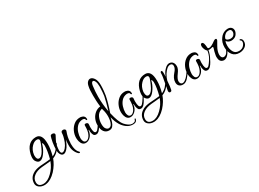

<svg xmlns="http://www.w3.org/2000/svg" viewBox="-112 -1162 2658 1970"><g transform="rotate(-30 1217.5 -177.5)"><path d="M7 179Q-30 179 -55 160Q-80 141 -80 112Q-80 48 -25 14Q1 -3 40 -10Q45 -11 52.5 -12Q60 -13 69 -14L111 -17Q136 -19 154 -20.5Q172 -22 186 -24Q209 -113 209 -170Q209 -199 196 -208Q191 -184 182 -162.5Q173 -141 160 -120Q130 -72 101 -61Q92 -58 85 -58Q61 -58 42 -89Q34 -103 34 -126Q34 -135 35.5 -145.5Q37 -156 39 -167Q69 -293 173 -293Q208 -293 226.5 -264Q245 -235 245 -173Q245 -141 240 -108Q235 -75 224 -35Q257 -50 279 -74Q301 -98 317 -132Q319 -137 323 -137Q327 -137 327 -132Q327 -129 326 -128Q288 -40 218 -15Q196 48 143 107Q84 169 27 177Q22 178 17 178.5Q12 179 7 179ZM96 -86Q98 -86 100 -86.5Q102 -87 105 -88Q136 -97 167 -167Q174 -181 178.5 -193.5Q183 -206 187 -216Q194 -234 194 -243Q194 -265 167 -265Q137 -265 108 -235Q73 -200 66 -144V-133Q66 -111 73 -98.5Q80 -86 96 -86ZM3 162Q53 162 105 111Q130 87 148.5 58.5Q167 30 180 -5Q151 -2 125 0.5Q99 3 73 5Q15 11 -19 36Q-59 64 -59 108Q-59 162 3 162Z M481 73Q476 73 468 67Q446 46 433.5 15Q421 -16 423 -57L424 -77Q424 -83 425 -93Q426 -103 428 -116Q408 -65 392 -42Q375 -18 360 -8Q347 2 332 2Q306 2 292 -37Q288 -48 288 -74Q288 -93 290 -114.5Q292 -136 296 -161Q301 -184 304.5 -200.5Q308 -217 312 -226Q317 -238 335 -238Q342 -238 354 -233Q362 -227 362 -218Q362 -214 359 -208L345 -181Q342 -175 338.5 -168.5Q335 -162 332 -155Q321 -132 316.5 -107Q312 -82 311 -56Q311 -19 332 -19Q349 -19 370 -42Q390 -65 403 -97Q426 -160 426 -193Q426 -218 452 -218Q463 -218 470 -212Q478 -207 478 -197L476 -188Q465 -161 458.5 -130Q452 -99 451 -64Q450 -61 450 -57V-50Q450 27 482 56Q488 60 488 67Q488 73 481 73Z M590 16Q547 16 532 -38Q530 -48 528.5 -57.5Q527 -67 527 -77Q527 -117 544 -154.5Q561 -192 592 -216.5Q623 -241 663 -241H671Q673 -240 678 -240Q722 -232 722 -191Q722 -183 715 -183Q707 -183 707 -191Q705 -202 696.5 -206Q688 -210 674 -210Q668 -210 666 -209Q632 -204 609 -179Q586 -154 575 -119.5Q564 -85 564 -52Q564 -35 572 -17Q580 1 601 1Q615 1 628 -10.5Q641 -22 650 -39Q661 -60 665 -85Q669 -110 669 -145Q669 -158 685 -158Q694 -158 702 -153Q709 -148 710 -141Q710 -136 710 -130.5Q710 -125 709 -120Q708 -115 708 -109Q708 -103 708 -98Q708 -64 715 -46Q721 -30 734 -30Q744 -30 753 -39Q760 -46 771 -61Q782 -76 792 -92Q802 -108 806 -117Q809 -122 812 -122Q814 -122 815.5 -119.5Q817 -117 815 -113Q804 -89 790.5 -64.5Q777 -40 759 -21Q752 -15 744 -10.5Q736 -6 725 -6Q716 -6 707.5 -9.5Q699 -13 695 -22Q688 -35 685 -51Q682 -67 683 -82Q681 -87 680 -87Q678 -87 678 -83Q673 -37 646 -10Q620 16 590 16Z M1104 94Q1071 94 1046 80Q1025 69 1008 51.5Q991 34 980 17Q965 -8 956 -31Q947 -54 939 -86Q935 -61 927 -35.5Q919 -10 904 7.5Q889 25 862 25Q824 25 803 -3Q782 -31 782 -84Q782 -121 797 -154Q812 -187 839.5 -209Q867 -231 903 -235Q898 -272 896.5 -305Q895 -338 895 -369Q895 -402 896.5 -427.5Q898 -453 902 -470Q907 -502 922 -518Q937 -534 954 -534Q977 -534 997.5 -505.5Q1018 -477 1018 -421Q1018 -387 1014.5 -354Q1011 -321 1008 -304Q993 -226 957 -124Q971 -63 986.5 -23.5Q1002 16 1022 38Q1038 56 1058 69.5Q1078 83 1098 84Q1110 84 1124 80Q1138 76 1143 55Q1144 51 1149 50Q1154 49 1154 55Q1154 63 1151 68.5Q1148 74 1145 79Q1138 87 1127.5 90.5Q1117 94 1104 94ZM951 -151Q965 -198 975.5 -236.5Q986 -275 992 -307Q994 -321 997 -352.5Q1000 -384 1000 -412Q1000 -455 990 -476.5Q980 -498 968 -498Q949 -498 943 -457Q934 -388 934 -331Q934 -286 938 -243Q942 -200 951 -151ZM871 3Q892 0 903 -19.5Q914 -39 918 -64.5Q922 -90 922 -109Q922 -137 916.5 -164.5Q911 -192 906 -206L897 -203Q858 -190 840.5 -152Q823 -114 823 -73Q823 -28 839 -12Q854 5 871 3Z M1120 16Q1077 16 1062 -38Q1060 -48 1058.5 -57.5Q1057 -67 1057 -77Q1057 -117 1074 -154.5Q1091 -192 1122 -216.5Q1153 -241 1193 -241H1201Q1203 -240 1208 -240Q1252 -232 1252 -191Q1252 -183 1245 -183Q1237 -183 1237 -191Q1235 -202 1226.5 -206Q1218 -210 1204 -210Q1198 -210 1196 -209Q1162 -204 1139 -179Q1116 -154 1105 -119.5Q1094 -85 1094 -52Q1094 -35 1102 -17Q1110 1 1131 1Q1145 1 1158 -10.5Q1171 -22 1180 -39Q1191 -60 1195 -85Q1199 -110 1199 -145Q1199 -158 1215 -158Q1224 -158 1232 -153Q1239 -148 1240 -141Q1240 -136 1240 -130.5Q1240 -125 1239 -120Q1238 -115 1238 -109Q1238 -103 1238 -98Q1238 -64 1245 -46Q1251 -30 1264 -30Q1274 -30 1283 -39Q1290 -46 1301 -61Q1312 -76 1322 -92Q1332 -108 1336 -117Q1339 -122 1342 -122Q1344 -122 1345.5 -119.5Q1347 -117 1345 -113Q1334 -89 1320.5 -64.5Q1307 -40 1289 -21Q1282 -15 1274 -10.5Q1266 -6 1255 -6Q1246 -6 1237.5 -9.5Q1229 -13 1225 -22Q1218 -35 1215 -51Q1212 -67 1213 -82Q1211 -87 1210 -87Q1208 -87 1208 -83Q1203 -37 1176 -10Q1150 16 1120 16Z M1302 179Q1265 179 1240 160Q1215 141 1215 112Q1215 48 1270 14Q1296 -3 1335 -10Q1340 -11 1347.5 -12Q1355 -13 1364 -14L1406 -17Q1431 -19 1449 -20.5Q1467 -22 1481 -24Q1504 -113 1504 -170Q1504 -199 1491 -208Q1486 -184 1477 -162.5Q1468 -141 1455 -120Q1425 -72 1396 -61Q1387 -58 1380 -58Q1356 -58 1337 -89Q1329 -103 1329 -126Q1329 -135 1330.5 -145.5Q1332 -156 1334 -167Q1364 -293 1468 -293Q1503 -293 1521.5 -264Q1540 -235 1540 -173Q1540 -141 1535 -108Q1530 -75 1519 -35Q1552 -50 1574 -74Q1596 -98 1612 -132Q1614 -137 1618 -137Q1622 -137 1622 -132Q1622 -129 1621 -128Q1583 -40 1513 -15Q1491 48 1438 107Q1379 169 1322 177Q1317 178 1312 178.5Q1307 179 1302 179ZM1391 -86Q1393 -86 1395 -86.5Q1397 -87 1400 -88Q1431 -97 1462 -167Q1469 -181 1473.5 -193.5Q1478 -206 1482 -216Q1489 -234 1489 -243Q1489 -265 1462 -265Q1432 -265 1403 -235Q1368 -200 1361 -144V-133Q1361 -111 1368 -98.5Q1375 -86 1391 -86ZM1298 162Q1348 162 1400 111Q1425 87 1443.5 58.5Q1462 30 1475 -5Q1446 -2 1420 0.5Q1394 3 1368 5Q1310 11 1276 36Q1236 64 1236 108Q1236 162 1298 162Z M1600 -2Q1583 -2 1583 -24Q1583 -30 1584 -31L1593 -78Q1595 -89 1597 -101Q1599 -113 1601 -124Q1606 -150 1610 -174Q1614 -198 1614 -219V-221Q1614 -228 1618 -232Q1622 -236 1627 -236Q1635 -236 1636 -226Q1637 -221 1637.5 -215.5Q1638 -210 1638 -203Q1638 -196 1637.5 -186.5Q1637 -177 1636 -163Q1648 -192 1657.5 -207Q1667 -222 1679 -234Q1708 -266 1737 -266Q1767 -264 1780 -242Q1791 -225 1791 -201Q1791 -169 1761 -130Q1743 -106 1735 -88Q1727 -70 1727 -59Q1727 -32 1742 -23Q1746 -22 1749 -20.5Q1752 -19 1756 -19Q1770 -19 1783.5 -28.5Q1797 -38 1807 -48Q1818 -59 1831.5 -76.5Q1845 -94 1856 -119Q1859 -125 1862 -125Q1868 -125 1865 -114Q1854 -88 1839.5 -68Q1825 -48 1813 -35Q1802 -23 1787 -13.5Q1772 -4 1752 -4Q1726 -4 1709.5 -19Q1693 -34 1693 -62Q1693 -88 1704.5 -111Q1716 -134 1733 -153Q1765 -188 1765 -217Q1765 -247 1737 -247Q1717 -247 1698 -231Q1679 -215 1660 -186Q1649 -168 1642 -151.5Q1635 -135 1631 -120L1625 -55Q1620 -9 1611 -5Q1605 -2 1600 -2Z M1908 16Q1865 16 1850 -38Q1848 -48 1846.5 -57.5Q1845 -67 1845 -77Q1845 -117 1862 -154.5Q1879 -192 1910 -216.5Q1941 -241 1981 -241H1989Q1991 -240 1996 -240Q2040 -232 2040 -191Q2040 -183 2033 -183Q2025 -183 2025 -191Q2023 -202 2014.5 -206Q2006 -210 1992 -210Q1986 -210 1984 -209Q1950 -204 1927 -179Q1904 -154 1893 -119.5Q1882 -85 1882 -52Q1882 -35 1890 -17Q1898 1 1919 1Q1933 1 1946 -10.5Q1959 -22 1968 -39Q1979 -60 1983 -85Q1987 -110 1987 -145Q1987 -158 2003 -158Q2012 -158 2020 -153Q2027 -148 2028 -141Q2028 -136 2028 -130.5Q2028 -125 2027 -120Q2026 -115 2026 -109Q2026 -103 2026 -98Q2026 -64 2033 -46Q2039 -30 2052 -30Q2062 -30 2071 -39Q2078 -46 2089 -61Q2100 -76 2110 -92Q2120 -108 2124 -117Q2127 -122 2130 -122Q2132 -122 2133.5 -119.5Q2135 -117 2133 -113Q2122 -89 2108.5 -64.5Q2095 -40 2077 -21Q2070 -15 2062 -10.5Q2054 -6 2043 -6Q2034 -6 2025.5 -9.5Q2017 -13 2013 -22Q2006 -35 2003 -51Q2000 -67 2001 -82Q1999 -87 1998 -87Q1996 -87 1996 -83Q1991 -37 1964 -10Q1938 16 1908 16Z M2242 -10Q2240 -10 2236.5 -10.5Q2233 -11 2229 -12Q2189 -21 2189 -77Q2189 -82 2189.5 -87.5Q2190 -93 2191 -98Q2194 -117 2199 -136.5Q2204 -156 2211 -176V-178Q2211 -187 2202 -187Q2197 -187 2189 -183Q2177 -180 2169 -180H2163Q2160 -180 2154 -182Q2152 -163 2141.5 -133.5Q2131 -104 2117 -84Q2115 -80 2110 -80Q2103 -80 2109 -90Q2126 -117 2133.5 -143.5Q2141 -170 2142 -182Q2122 -196 2113 -236Q2112 -238 2112 -243V-249Q2112 -277 2129 -277Q2142 -277 2149 -258Q2152 -250 2153.5 -236.5Q2155 -223 2157 -203Q2161 -196 2172 -196Q2199 -196 2250 -235Q2261 -243 2271 -243Q2283 -243 2283 -232Q2283 -231 2282.5 -228Q2282 -225 2281 -221L2253 -172Q2238 -146 2231.5 -124Q2225 -102 2225 -85Q2225 -51 2245 -42Q2249 -41 2252 -40.5Q2255 -40 2257 -40Q2270 -40 2283 -49.5Q2296 -59 2306 -80L2317 -102L2329 -123Q2330 -127 2334 -127Q2336 -127 2338 -124.5Q2340 -122 2339 -120Q2336 -114 2329 -100Q2322 -86 2315.5 -72.5Q2309 -59 2306 -55Q2276 -10 2242 -10Z M2417 4Q2365 4 2337.5 -31.5Q2310 -67 2310 -120Q2310 -182 2342 -223Q2365 -255 2402 -267Q2411 -269 2418.5 -270.5Q2426 -272 2433 -272Q2460 -272 2474.5 -257.5Q2489 -243 2489 -222Q2489 -197 2468 -171Q2458 -159 2441 -152.5Q2424 -146 2407 -146Q2391 -146 2376 -153Q2361 -160 2353 -174Q2347 -164 2345 -151.5Q2343 -139 2343 -122Q2343 -81 2361 -48Q2379 -15 2422 -15Q2459 -15 2479 -37.5Q2499 -60 2499 -80Q2499 -96 2487 -102Q2482 -105 2482 -109Q2482 -115 2488 -115Q2498 -115 2506.5 -104.5Q2515 -94 2515 -78Q2515 -38 2485 -17Q2455 4 2417 4ZM2409 -168Q2420 -168 2431.5 -171.5Q2443 -175 2450 -184Q2464 -201 2464 -219Q2464 -233 2457 -242Q2450 -251 2436 -251H2430Q2404 -251 2388 -235Q2370 -220 2362 -196Q2362 -184 2376.5 -176Q2391 -168 2409 -168Z"/></g></svg>

Font: Puppies Play
Style: Regular
Weight: 400
Designer: Robert E. Leuschke
Foundry: Robert E. Leuschke
Version: Version 1.010; ttfautohint (v1.8.3)